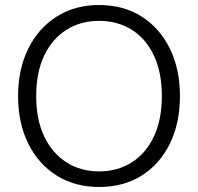

<svg xmlns="http://www.w3.org/2000/svg" viewBox="-20 -732 788 764"><path d="M374 12Q278 12 205.5 -33.5Q133 -79 92.5 -160.5Q52 -242 52 -350Q52 -457 92.5 -538.5Q133 -620 205.5 -666Q278 -712 374 -712Q472 -712 544 -666Q616 -620 656 -538.5Q696 -457 696 -350Q696 -242 656 -160.5Q616 -79 544 -33.5Q472 12 374 12ZM374 -50Q448 -50 504.5 -86Q561 -122 592.5 -189Q624 -256 624 -350Q624 -444 592.5 -511Q561 -578 504.5 -613.5Q448 -649 374 -649Q301 -649 244.5 -613.5Q188 -578 156 -511Q124 -444 124 -350Q124 -256 156 -189Q188 -122 244.5 -86Q301 -50 374 -50Z"/></svg>

Font: DM Sans 9pt Light
Style: Regular
Weight: 300
Version: Version 4.004;gftools[0.9.30]